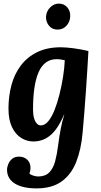

<svg xmlns="http://www.w3.org/2000/svg" viewBox="-20 -773 560 1064"><path d="M182 271Q145 271 115 264.5Q85 258 63.5 245Q42 232 30.5 212.5Q19 193 19 168Q19 153 26 136Q33 119 47.5 107Q62 95 86 95Q113 95 131 112Q149 129 149 158Q149 174 143 188Q148 195 164 200Q180 205 191 205Q231 205 253 182.5Q275 160 285.5 121Q296 82 302 33Q309 -20 316.5 -59Q324 -98 336 -138H335Q316 -94 296 -65Q276 -36 254.5 -19.5Q233 -3 210.5 4Q188 11 165 11Q129 11 97.5 -8.5Q66 -28 46.5 -68.5Q27 -109 27 -171Q27 -240 43.5 -301.5Q60 -363 95.5 -410Q131 -457 186 -484Q241 -511 317 -511Q345 -511 387.5 -505.5Q430 -500 470 -490Q468 -454 464.5 -396.5Q461 -339 456.5 -273Q452 -207 447 -145.5Q442 -84 438 -40Q430 54 402.5 124Q375 194 321.5 232.5Q268 271 182 271ZM206 -78Q228 -78 247 -100.5Q266 -123 281.5 -161.5Q297 -200 309 -247.5Q321 -295 329 -344.5Q337 -394 339 -439Q333 -441 319.5 -443Q306 -445 293 -445Q259 -445 234 -426.5Q209 -408 193.5 -372Q178 -336 170.5 -284.5Q163 -233 163 -166Q163 -139 168.5 -119Q174 -99 184 -88.5Q194 -78 206 -78ZM306 -753Q335 -753 353 -732Q371 -711 369 -681Q368 -652 348.5 -630.5Q329 -609 299 -609Q269 -609 251.5 -630.5Q234 -652 235 -681Q237 -711 258 -732Q279 -753 306 -753Z"/></svg>

Font: Lora
Style: Bold Italic
Weight: 700
Italic angle: -3°
Designer: Olga Karpushina, Alexei Vanyashin (Cyrillic)
Foundry: Cyreal
Version: Version 3.004